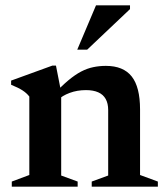

<svg xmlns="http://www.w3.org/2000/svg" viewBox="-20 -697 618 717"><path d="M208.5 -352.5V-41.5L270 -19V0H24V-19L89.5 -43.5V-336.5Q79.5 -349.5 64 -359.5Q48.5 -369.5 21.5 -380.5V-396L175.5 -452H189ZM322.5 -19 384 -41.5V-286Q384 -310.5 374.8 -327.2Q365.5 -344 347 -352.2Q328.5 -360.5 301 -360.5Q268 -360.5 240 -350Q212 -339.5 197 -324L178.5 -342Q209.5 -375.5 235 -396.8Q260.5 -418 283 -429.8Q305.5 -441.5 328.2 -446.2Q351 -451 375.5 -451Q440.5 -451 471.8 -411.5Q503 -372 503 -288.5V-43.5L569.5 -19V0H322.5ZM268.5 -511.5 338.5 -677H465.5V-663L305.5 -511.5Z"/></svg>

Font: Newsreader 24pt SemiBold
Style: Regular
Weight: 600
Designer: Hugues Gentile
Foundry: Production Type
Version: Version 1.003